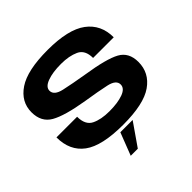

<svg xmlns="http://www.w3.org/2000/svg" viewBox="-214 -869 1236 1236"><g transform="rotate(-45 404.0 -251.0)"><path d="M290 179.3 349.8 24.8H461.7L354.4 179.3ZM398 4Q204 4 119.8 -58.5Q35.5 -121 35.5 -242.5H223.5Q223.5 -168 271.8 -144Q320 -120 396.5 -120Q472 -120 520.5 -137.8Q569 -155.5 569 -191Q569 -232 503.5 -246.5Q438 -261 332 -277.5Q171 -304 103.5 -342.8Q36 -381.5 36 -470.5Q36 -565.5 122 -623.2Q208 -681 393.5 -681Q580.5 -681 666.2 -617.2Q752 -553.5 752 -437.5H564Q564 -510.5 513.8 -533.5Q463.5 -556.5 391 -556.5Q313.5 -556.5 264.8 -538.2Q216 -520 216 -486.5Q216 -445 283 -430Q350 -415 452.5 -398Q621 -372 686.8 -336Q752.5 -300 752.5 -213Q752.5 -113.5 668.8 -54.8Q585 4 398 4Z"/></g></svg>

Font: Anybody ExtraExpanded Regular
Style: Bold
Weight: 700
Width: 8
Designer: Tyler Finck
Foundry: Etcetera Type Company
Version: Version 1.010; ttfautohint (v1.8.3) -l 8 -r 50 -G 200 -x 14 